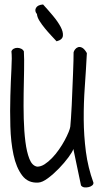

<svg xmlns="http://www.w3.org/2000/svg" viewBox="-20 -811 441 860"><path d="M309.6 -576.2Q310.5 -582 315.9 -589.4Q321.3 -596.7 329.6 -599.6Q337.9 -602.5 348.1 -597.2Q358.4 -591.8 369.1 -573.2Q365.2 -498 359.9 -423.3Q354.5 -348.6 355 -275.9Q355.5 -203.1 364.7 -131.8Q374 -60.5 398.4 6.8Q399.4 13.7 393.6 19Q387.7 24.4 377.9 26.9Q368.2 29.3 358.4 28.3Q348.6 27.3 342.8 19.5L308.6 -143.6Q304.7 -130.9 286.6 -106.4Q268.6 -82 244.6 -57.1Q220.7 -32.2 195.3 -13.2Q169.9 5.9 151.4 6.8Q105.5 9.8 79.1 -25.4Q52.7 -60.5 40.5 -117.7Q28.3 -174.8 26.4 -245.1Q24.4 -315.4 26.4 -381.8Q28.3 -448.2 31.2 -502Q34.2 -555.7 31.2 -581.1Q34.2 -588.9 41.5 -592.8Q48.8 -596.7 57.6 -596.7Q66.4 -596.7 74.7 -592.8Q83 -588.9 86.9 -581.1Q88.9 -547.9 87.9 -498Q86.9 -448.2 85.9 -392.1Q85 -335.9 86.4 -279.3Q87.9 -222.7 93.8 -176.3Q99.6 -129.9 111.8 -99.1Q124 -68.4 146.5 -64.5Q163.1 -64.5 179.7 -75.2Q196.3 -85.9 212.9 -103Q229.5 -120.1 244.1 -141.1Q258.8 -162.1 269.5 -182.1Q280.3 -202.1 287.1 -218.8Q293.9 -235.4 294.9 -244.1Q295.9 -255.9 297.9 -281.7Q299.8 -307.6 301.3 -340.3Q302.7 -373 304.2 -410.2Q305.7 -447.3 307.1 -480Q308.6 -512.7 309.1 -538.6Q309.6 -564.5 309.6 -576.2ZM233.4 -626Q222.7 -637.7 208.5 -652.8Q194.3 -668 180.7 -684.6Q167 -701.2 156.7 -717.8Q146.5 -734.4 145.5 -748Q133.8 -761.7 141.1 -775.4Q148.4 -789.1 172.9 -791Q195.3 -766.6 217.3 -740.2Q239.3 -713.9 251.5 -690.9Q263.7 -668 261.7 -650.4Q259.8 -632.8 233.4 -626Z"/></svg>

Font: Shadows Into Light Two
Style: Regular
Weight: 400
Designer: Kimberly Geswein
Foundry: Kimberly Geswein
Version: Version 1.003 2012